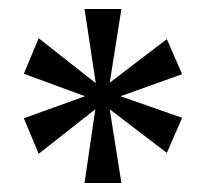

<svg xmlns="http://www.w3.org/2000/svg" viewBox="-20 -780 458 427"><path d="M168 -373H250L224 -537L351 -440L385 -518L248 -566L385 -615L351 -693L224 -596L250 -760H168L193 -595L66 -695L33 -616L169 -566L33 -517L66 -438L192 -537Z"/></svg>

Font: Noto Serif Condensed Medium
Style: Regular
Weight: 500
Width: 3
Designer: Monotype Design Team
Foundry: Monotype Imaging Inc.
Version: Version 2.015